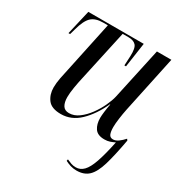

<svg xmlns="http://www.w3.org/2000/svg" viewBox="-177 -666 968 1023"><g transform="rotate(30 307.0 -154.0)"><path d="M439 228Q419 228 402 223Q385 218 368 209L370 199Q385 206 398 210.5Q411 215 427 215Q454 215 474.5 194Q495 173 512 124Q529 75 546 -7Q532 0 517.5 5Q503 10 484 10Q442 10 425 -15Q408 -40 408 -79Q408 -93 411 -117Q414 -141 419 -167H417Q381 -88 330.5 -39.5Q280 9 216 9Q158 9 135 -21.5Q112 -52 112 -95Q112 -122 118.5 -155.5Q125 -189 132 -219L197 -526H169Q121 -526 96.5 -503Q72 -480 56 -420L46 -385H36L71 -536H412L390 -385H380L383 -444Q385 -494 370 -510Q355 -526 324 -526H288L220 -214Q213 -184 207 -148Q201 -112 201 -87Q201 -55 212.5 -36Q224 -17 251 -17Q282 -17 310.5 -38Q339 -59 362.5 -91Q386 -123 402 -157.5Q418 -192 424 -218L493 -536H582L508 -187Q502 -158 497.5 -125Q493 -92 493 -71Q493 -43 499.5 -28Q506 -13 524 -13Q540 -13 556.5 -25Q573 -37 588 -54L594 -46Q576 54 558 114.5Q540 175 512.5 201.5Q485 228 439 228Z"/></g></svg>

Font: Noto Serif Display Condensed
Style: Italic
Weight: 400
Width: 3
Italic angle: -12°
Designer: Monotype Design Team
Foundry: Monotype Imaging Inc.
Version: Version 2.009